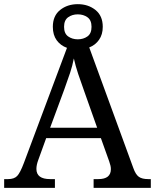

<svg xmlns="http://www.w3.org/2000/svg" viewBox="-20 -903 745 923"><path d="M0 0V-42H19Q48 -42 62.5 -57Q77 -72 95 -120L302 -673Q271 -684 252.5 -709.5Q234 -735 234 -774Q234 -827 269 -855Q304 -883 354 -883Q404 -883 439 -855Q474 -827 474 -774Q474 -737 456 -711.5Q438 -686 409 -675L621 -95Q632 -64 647.5 -53Q663 -42 692 -42H705V0H430V-42H453Q513 -42 513 -90Q513 -98 511 -107Q509 -116 505 -127L465 -239H202L164 -134Q155 -110 155 -91Q155 -42 221 -42H244V0ZM354 -714Q381 -714 400.5 -728Q420 -742 420 -774Q420 -806 400.5 -820Q381 -834 354 -834Q327 -834 307.5 -820Q288 -806 288 -774Q288 -742 307.5 -728Q327 -714 354 -714ZM221 -289H447L385 -464Q369 -508 356 -547Q343 -586 335 -622Q328 -586 317 -553Q306 -520 289 -473Z"/></svg>

Font: Noto Serif Ahom
Style: Regular
Weight: 400
Designer: Monotype Design Team
Foundry: Monotype Imaging Inc.
Version: Version 2.007; ttfautohint (v1.8.4.7-5d5b)